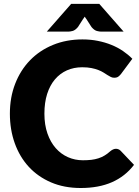

<svg xmlns="http://www.w3.org/2000/svg" viewBox="-20 -934 695 962"><path d="M561 -188.5Q567 -188.5 573 -186.2Q579 -184 584.5 -178.5L651.5 -108Q607.5 -50.5 541.2 -21.2Q475 8 384.5 8Q301.5 8 235.8 -20.2Q170 -48.5 124.2 -98.2Q78.5 -148 54 -216.2Q29.5 -284.5 29.5 -364.5Q29.5 -446 56 -514.2Q82.5 -582.5 130.5 -632Q178.5 -681.5 245.5 -709Q312.5 -736.5 393 -736.5Q434 -736.5 470.2 -729.2Q506.5 -722 538 -709.2Q569.5 -696.5 596 -678.5Q622.5 -660.5 643 -639.5L586 -563Q580.5 -556 573 -550.2Q565.5 -544.5 552 -544.5Q543 -544.5 535 -548.5Q527 -552.5 518 -558.2Q509 -564 498.2 -570.8Q487.5 -577.5 472.8 -583.2Q458 -589 438.2 -593Q418.5 -597 392 -597Q350 -597 315.2 -581.5Q280.5 -566 255.2 -536.2Q230 -506.5 216.2 -463.2Q202.5 -420 202.5 -364.5Q202.5 -308.5 217.8 -265Q233 -221.5 259.2 -191.8Q285.5 -162 320.5 -146.5Q355.5 -131 395.5 -131Q418.5 -131 437.5 -133.2Q456.5 -135.5 473 -140.8Q489.5 -146 504 -154.8Q518.5 -163.5 533.5 -177Q539.5 -182 546.5 -185.2Q553.5 -188.5 561 -188.5ZM599.5 -775.5H487.5Q478.5 -775.5 465.5 -778.8Q452.5 -782 438.5 -798.5L413.5 -837.5Q411 -841 408.8 -844Q406.5 -847 404.5 -850.5Q402.5 -847 400.2 -844Q398 -841 395.5 -837.5L370.5 -798.5Q356.5 -782 343.5 -778.8Q330.5 -775.5 321.5 -775.5H214.5L336.5 -914.5H477.5Z"/></svg>

Font: Lato 2
Style: Regular
Weight: 900
Designer: Lukasz Dziedzic with Adam Twardoch and Botio Nikoltchev
Foundry: tyPoland Lukasz Dziedzic
Version: Version 2.015; 2015-08-06; http://www.latofonts.com/